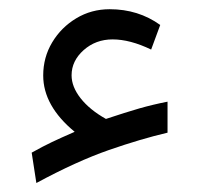

<svg xmlns="http://www.w3.org/2000/svg" viewBox="-20 -368 437 423"><path d="M137.7 -202.1Q137.7 -176.8 157.7 -151.4Q177.7 -126 213.4 -106Q257.3 -120.6 287.1 -129.2Q316.9 -137.7 349.1 -144V-75.7Q290.5 -62 219.7 -37.4Q148.9 -12.7 60.1 35.2L49.8 -31.7Q75.2 -45.9 94.2 -54.9Q113.3 -64 144.5 -77.6Q75.2 -134.8 75.2 -201.7Q75.2 -241.7 95 -274.7Q114.7 -307.6 147.9 -327.6Q181.2 -347.7 221.7 -347.7Q284.7 -347.7 333 -313L313 -258.8Q266.6 -281.2 228 -281.2Q190.9 -281.2 164.3 -257.6Q137.7 -233.9 137.7 -202.1Z"/></svg>

Font: Vazirmatn UI NL Light
Style: Regular
Weight: 300
Designer: Saber Rastikerdar
Foundry: Saber Rastikerdar
Version: Version 33.003